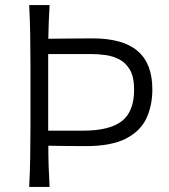

<svg xmlns="http://www.w3.org/2000/svg" viewBox="-20 -733 662 753"><path d="M94.5 0Q97.5 -60 98.5 -115.2Q99.5 -170.5 99.5 -236.5V-475Q99.5 -541 98.5 -597Q97.5 -653 94.5 -713H174.5Q172.5 -679 171.2 -646.5Q170 -614 169.5 -581Q201 -581 244.5 -581.8Q288 -582.5 342.5 -582.5Q462 -582.5 519.8 -533Q577.5 -483.5 577.5 -382.5Q577.5 -318.5 553.8 -268.2Q530 -218 473 -189Q416 -160 316.5 -160Q281.5 -160 240.2 -160.5Q199 -161 169.5 -161.5Q169.5 -120 170.8 -81Q172 -42 174.5 0ZM169 -236.5Q169 -228 169 -220.5H305Q409.5 -220.5 457.8 -258Q506 -295.5 506 -382Q506 -430 490.2 -458Q474.5 -486 449 -499.5Q423.5 -513 394.2 -517Q365 -521 338 -521H169Q169 -510 169 -498.5Q169 -487 169 -475Z"/></svg>

Font: Commissioner Flair Light
Style: Regular
Weight: 300
Designer: Kostas Bartsokas
Foundry: Kostas Bartsokas
Version: Version 1.000; ttfautohint (v1.8.3)